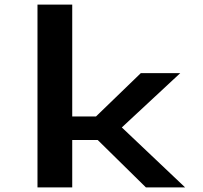

<svg xmlns="http://www.w3.org/2000/svg" viewBox="-20 -820 890 840"><path d="M618.5 0 407.5 -207.5H296V0H144V-800H296V-310.5H400L596 -500H768.5L513 -262.5L790 0Z"/></svg>

Font: League Mono Wide SemiBold
Style: Regular
Weight: 600
Width: 8
Designer: Tyler Finck
Foundry: The League of Moveable Type / Tyler Finck
Version: Version 2.210